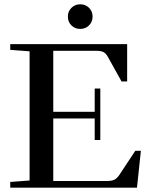

<svg xmlns="http://www.w3.org/2000/svg" viewBox="-20 -867 685 887"><path d="M293.5 -790.5Q293.5 -814.5 310.1 -830.8Q326.7 -847.2 350.6 -847.2Q375 -847.2 391.4 -830.8Q407.7 -814.5 407.7 -790.5Q407.7 -766.1 391.4 -749.8Q375 -733.4 350.6 -733.4Q326.2 -733.4 309.8 -749.8Q293.5 -766.1 293.5 -790.5ZM27.3 0V-26.4L116.7 -33.2V-629.9L27.3 -636.7V-663.1H567.4V-490.7H541.5L478.5 -604Q469.7 -620.1 458.5 -626.2Q447.3 -632.3 424.8 -632.3H226.1V-350.6H417.5V-458H443.4V-220.2H417.5V-319.8H226.1V-30.8H472.2Q496.1 -30.8 508.1 -36.6Q520 -42.5 530.8 -58.1L605 -170.4H630.9L612.8 0Z"/></svg>

Font: Elstob 14pt Medium
Style: Regular
Weight: 500
Designer: Peter S. Baker
Version: Version 1.015